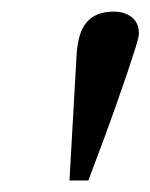

<svg xmlns="http://www.w3.org/2000/svg" viewBox="-20 -734 260 332"><path d="M220.2 -675.8Q220.2 -670.4 214.4 -651.6Q208.5 -632.8 199.7 -606.7Q190.9 -580.6 180.4 -551Q169.9 -521.5 160.2 -495.1Q150.4 -468.8 142.8 -448.7Q135.3 -428.7 132.8 -421.9H100.1L112.8 -645Q114.3 -660.2 117.9 -672.6Q121.6 -685.1 128.9 -694.3Q136.2 -703.6 147.9 -708.7Q159.7 -713.9 176.8 -713.9Q195.8 -713.9 208 -704.1Q220.2 -694.3 220.2 -675.8Z"/></svg>

Font: Charis SIL
Style: Italic
Weight: 400
Italic angle: -11°
Foundry: SIL International
Version: Version 4.112